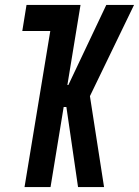

<svg xmlns="http://www.w3.org/2000/svg" viewBox="-20 -755 561 775"><path d="M79 0 183 -630H70L87 -735H305L252 -412H256L409 -735H521L343 -367L400 0H295L248 -323H237L184 0Z"/></svg>

Font: Iosevka Term Curly Extrabold
Style: Italic
Weight: 800
Italic angle: -9°
Designer: Belleve Invis
Foundry: Belleve Invis
Version: Version 32.3.0